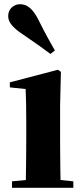

<svg xmlns="http://www.w3.org/2000/svg" viewBox="-20 -894 398 914"><path d="M241.2 -653.8 220.2 -637.2Q195.8 -655.8 167.7 -675.5Q139.6 -695.3 90.8 -729Q56.6 -751 37.8 -772.5Q19 -793.9 19 -816.9Q19 -843.3 36.1 -858.6Q53.2 -874 75.2 -874Q99.6 -874 119.9 -858.2Q140.1 -842.3 159.2 -807.1Q188.5 -748.5 206.8 -715.1Q225.1 -681.6 241.2 -653.8ZM268.1 -37.1 329.1 -30.8V0H37.1V-30.8L103 -37.1Q103.5 -66.4 104 -102.5Q104.5 -138.7 104.7 -174.3Q105 -210 105 -237.8V-317.9Q105 -367.7 104.2 -401.1Q103.5 -434.6 102.1 -470.2L26.9 -478V-502L255.9 -562L270 -551.8L266.1 -392.1V-237.8Q266.1 -210 266.4 -174.1Q266.6 -138.2 267.1 -102.1Q267.6 -65.9 268.1 -37.1Z"/></svg>

Font: Source Han Serif JP Heavy
Style: Regular
Weight: 900
Designer: Ryoko NISHIZUKA  (kana & ideographs); Frank Grießhammer (Latin, Greek & Cyrillic); Wenlong ZHANG  (bopomofo); Sandoll Co
Foundry: Adobe Systems Incorporated
Version: Version 1.001;PS 1.001;hotconv 16.6.54;makeotf.lib2.5.65590